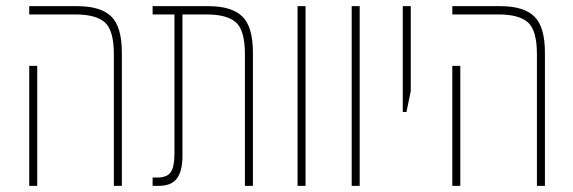

<svg xmlns="http://www.w3.org/2000/svg" viewBox="-20 -604 1861 624"><path d="M350 0V-428Q350 -505 321 -531Q292 -557 226 -557H75V-584H231Q307 -584 341.5 -550.5Q376 -517 376 -433V0ZM75 0V-390H101V0Z M476 0V-27H491Q523 -27 535 -44.5Q547 -62 547 -105V-557H476V-584H657Q733 -584 767.5 -550.5Q802 -517 802 -433V0H776V-428Q776 -505 747 -531Q718 -557 652 -557H573V-97Q573 -48 555 -24Q537 0 496 0Z M947 0V-584H973V0Z M1123 0V-584H1149V0Z M1289 -240V-584H1315V-308L1301 -240Z M1725 0V-428Q1725 -505 1696 -531Q1667 -557 1601 -557H1450V-584H1606Q1682 -584 1716.5 -550.5Q1751 -517 1751 -433V0ZM1450 0V-390H1476V0Z"/></svg>

Font: Noto Sans Hebrew ExtraCondensed Thin
Style: Regular
Weight: 100
Width: 2
Designer: Monotype Design Team
Foundry: Monotype Imaging Inc.
Version: Version 2.004; ttfautohint (v1.8.4.7-5d5b)